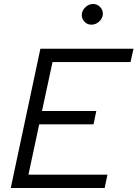

<svg xmlns="http://www.w3.org/2000/svg" viewBox="-20 -945 691 965"><path d="M34 0 183 -700H651L636 -633H244L191 -387H464L450 -320H177L123 -67H520L506 0ZM439 -821Q419 -821 405 -835.5Q391 -850 391 -869Q391 -891 408.5 -908Q426 -925 448 -925Q468 -925 482.5 -910.5Q497 -896 497 -876Q497 -862 489 -849.5Q481 -837 468 -829Q455 -821 439 -821Z"/></svg>

Font: Red Hat Text
Style: Italic
Weight: 300
Italic angle: -12°
Designer: Pentagram, MCKL
Foundry: Pentagram, MCKL
Version: Version 1.023